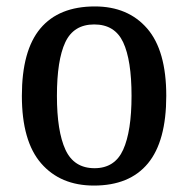

<svg xmlns="http://www.w3.org/2000/svg" viewBox="-20 -567 586 597"><path d="M272 10Q168 10 108 -59Q48 -128 48 -269Q48 -410 105.5 -478.5Q163 -547 275 -547Q378 -547 437.5 -478.5Q497 -410 497 -269Q497 -128 440 -59Q383 10 272 10ZM274 -44Q337 -44 363 -101.5Q389 -159 389 -269Q389 -380 363 -435.5Q337 -491 273 -491Q209 -491 183 -435.5Q157 -380 157 -269Q157 -159 183.5 -101.5Q210 -44 274 -44Z"/></svg>

Font: Noto Serif Thai SemiCondensed Medium
Style: Regular
Weight: 500
Width: 4
Designer: Monotype Design Team
Foundry: Monotype Imaging Inc.
Version: Version 2.002; ttfautohint (v1.8.4.7-5d5b)